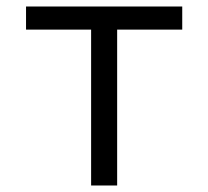

<svg xmlns="http://www.w3.org/2000/svg" viewBox="-20 -570 640 590"><path d="M340 0H260V-479H60V-550H540V-479H340Z"/></svg>

Font: JetBrains Mono Semi Light
Style: Regular
Weight: 350
Monospace: yes
Designer: Philipp Nurullin, Konstantin Bulenkov
Foundry: JetBrains
Version: 2.002